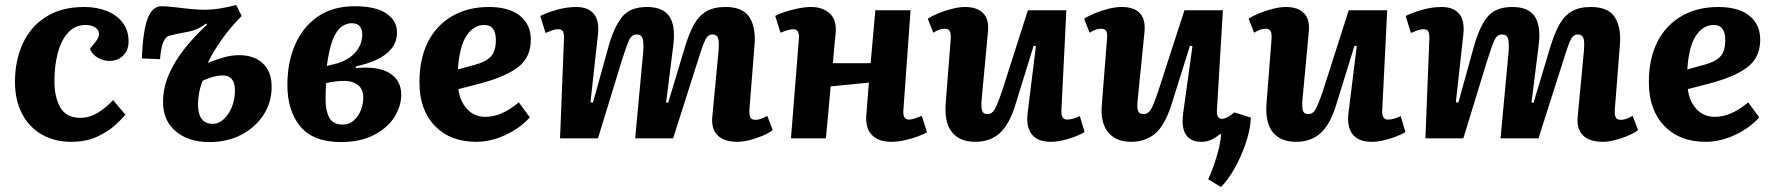

<svg xmlns="http://www.w3.org/2000/svg" viewBox="-20 -554 7108 769"><path d="M317 -526Q367 -526 407.5 -510Q448 -494 471.5 -463Q495 -432 495 -388Q495 -353 473.5 -331.5Q452 -310 418 -310Q394 -310 371.5 -323Q349 -336 340 -358L363 -387Q379 -407 376.5 -422Q374 -437 359 -445.5Q344 -454 323 -454Q281 -454 253 -423.5Q225 -393 211.5 -342Q198 -291 198 -229Q198 -164 222 -123Q246 -82 302 -82Q338 -82 371 -102Q404 -122 433 -153L482 -95Q470 -79 441.5 -53Q413 -27 369 -6.5Q325 14 265 14Q199 14 148 -15Q97 -44 68.5 -98Q40 -152 40 -226Q40 -311 71 -379Q102 -447 164 -486.5Q226 -526 317 -526Z M812 -302Q850 -317 879 -325Q908 -333 939 -333Q997 -333 1032.5 -300.5Q1068 -268 1068 -206Q1068 -144 1035.5 -94Q1003 -44 947 -14.5Q891 15 818 15Q735 15 684 -28Q633 -71 633 -145Q633 -202 656.5 -256Q680 -310 720 -360Q760 -410 809 -455L806 -460Q770 -433 731.5 -426.5Q693 -420 659 -411Q627 -404 621 -317L548 -320Q553 -434 572 -481.5Q591 -529 627 -529Q646 -529 676 -525.5Q706 -522 738.5 -518.5Q771 -515 799 -515Q829 -515 863 -520.5Q897 -526 926 -534L948 -490Q902 -444 867 -394Q832 -344 812 -302ZM792 -231Q782 -207 777.5 -182Q773 -157 773 -137Q773 -58 832 -58Q856 -58 876 -76.5Q896 -95 908.5 -125Q921 -155 921 -192Q921 -252 871 -252Q856 -252 837.5 -247.5Q819 -243 792 -231Z M1346 15Q1234 15 1182.5 -48Q1131 -111 1131 -214Q1131 -303 1161.5 -374Q1192 -445 1252 -487Q1312 -529 1401 -529Q1485 -529 1527.5 -500Q1570 -471 1570 -425Q1570 -385 1546.5 -357.5Q1523 -330 1485.5 -313.5Q1448 -297 1405 -288V-281Q1494 -290 1540.5 -261Q1587 -232 1587 -175Q1587 -127 1558.5 -83.5Q1530 -40 1476 -12.5Q1422 15 1346 15ZM1289 -290 1334 -301Q1383 -318 1407 -348.5Q1431 -379 1431 -417Q1431 -435 1421.5 -448Q1412 -461 1389 -461Q1366 -461 1346.5 -446Q1327 -431 1312.5 -394Q1298 -357 1289 -290ZM1353 -55Q1378 -55 1396.5 -71Q1415 -87 1425 -112Q1435 -137 1435 -162Q1435 -197 1413.5 -213.5Q1392 -230 1360 -230Q1341 -230 1321 -227.5Q1301 -225 1286 -221Q1285 -203 1284.5 -186Q1284 -169 1284 -154Q1284 -110 1299 -82.5Q1314 -55 1353 -55Z M1938 -526Q2019 -526 2062.5 -491Q2106 -456 2106 -395Q2106 -326 2058 -287.5Q2010 -249 1912 -222L1816 -197Q1822 -149 1850.5 -117.5Q1879 -86 1925 -86Q1989 -86 2058 -144L2102 -84Q2065 -42 2006 -14Q1947 14 1887 14Q1783 14 1721.5 -50Q1660 -114 1660 -225Q1660 -319 1694 -386Q1728 -453 1791 -489.5Q1854 -526 1938 -526ZM1966 -393Q1966 -454 1920 -454Q1877 -454 1848.5 -411Q1820 -368 1814 -276L1880 -294Q1923 -305 1944.5 -326Q1966 -347 1966 -393Z M2556 -344Q2559 -382 2554 -399Q2549 -416 2530 -416Q2510 -416 2499.5 -393Q2489 -370 2470 -310L2375 0H2223L2239 -401Q2239 -422 2234 -429.5Q2229 -437 2214 -437Q2204 -437 2191.5 -432.5Q2179 -428 2165 -422L2144 -490Q2172 -504 2211 -515Q2250 -526 2288 -526Q2335 -526 2358 -499Q2381 -472 2375 -416L2345 -145L2355 -143L2416 -363Q2438 -444 2470.5 -485Q2503 -526 2571 -526Q2635 -526 2660.5 -489Q2686 -452 2677 -375L2648 -144L2656 -142L2721 -358Q2738 -416 2758 -453Q2778 -490 2808 -508Q2838 -526 2886 -526Q2956 -526 2982 -484.5Q3008 -443 3002 -374L2982 -120Q2980 -97 2984.5 -85.5Q2989 -74 3006 -74Q3026 -74 3053 -90L3075 -33Q3058 -20 3032.5 -9.5Q3007 1 2981 7.5Q2955 14 2934 14Q2880 14 2854 -12Q2828 -38 2833 -87L2858 -351Q2861 -389 2855.5 -402.5Q2850 -416 2834 -416Q2822 -416 2814 -408Q2806 -400 2796.5 -375Q2787 -350 2771 -298L2676 0H2524Z M3460 -223 3307 -208 3288 0H3148L3180 -402Q3182 -437 3157 -437Q3141 -437 3106 -423L3085 -490Q3098 -498 3122.5 -506Q3147 -514 3175.5 -520Q3204 -526 3229 -526Q3275 -526 3303.5 -500Q3332 -474 3327 -421Q3324 -391 3321 -361Q3318 -331 3316 -301H3467L3486 -513H3627L3598 -110Q3596 -75 3621 -75Q3636 -75 3672 -90L3693 -24Q3679 -16 3654.5 -7Q3630 2 3602 8Q3574 14 3549 14Q3498 14 3471.5 -14Q3445 -42 3450 -96Z M3696 -479Q3712 -490 3739 -501Q3766 -512 3794.5 -519Q3823 -526 3845 -526Q3894 -526 3918 -501Q3942 -476 3937 -427L3912 -159Q3909 -124 3913.5 -110.5Q3918 -97 3935 -97Q3953 -97 3964 -116Q3975 -135 3994 -191L4097 -513H4251L4231 -110Q4230 -75 4254 -75Q4266 -75 4279.5 -79Q4293 -83 4305 -89L4324 -25Q4299 -10 4259.5 2Q4220 14 4189 14Q4136 14 4112.5 -16Q4089 -46 4096 -102L4129 -369L4120 -371L4047 -135Q4023 -56 3984.5 -21Q3946 14 3886 14Q3823 14 3792 -25.5Q3761 -65 3768 -144L3788 -400Q3789 -423 3783 -431Q3777 -439 3764 -439Q3743 -439 3718 -423Z M4322 -479Q4339 -490 4365.5 -501Q4392 -512 4420.5 -519Q4449 -526 4472 -526Q4573 -526 4564 -427L4537 -157Q4533 -123 4538 -110Q4543 -97 4560 -97Q4578 -97 4589 -114.5Q4600 -132 4619 -189L4724 -513H4878L4854 -113Q4852 -78 4874 -78Q4893 -78 4924 -104L4990 -83Q4988 -34 4969 21Q4950 76 4923.5 122.5Q4897 169 4870 195L4819 164Q4836 128 4851.5 78Q4867 28 4871 -16L4866 -17Q4849 -2 4831 6Q4813 14 4791 14Q4749 14 4730 -14.5Q4711 -43 4719 -102L4756 -369L4746 -371L4672 -135Q4645 -51 4606 -18.5Q4567 14 4511 14Q4449 14 4418 -24.5Q4387 -63 4393 -134L4414 -400Q4416 -422 4410 -430.5Q4404 -439 4390 -439Q4369 -439 4344 -423Z M4981 -479Q4997 -490 5024 -501Q5051 -512 5079.5 -519Q5108 -526 5130 -526Q5179 -526 5203 -501Q5227 -476 5222 -427L5197 -159Q5194 -124 5198.5 -110.5Q5203 -97 5220 -97Q5238 -97 5249 -116Q5260 -135 5279 -191L5382 -513H5536L5516 -110Q5515 -75 5539 -75Q5551 -75 5564.5 -79Q5578 -83 5590 -89L5609 -25Q5584 -10 5544.5 2Q5505 14 5474 14Q5421 14 5397.5 -16Q5374 -46 5381 -102L5414 -369L5405 -371L5332 -135Q5308 -56 5269.5 -21Q5231 14 5171 14Q5108 14 5077 -25.5Q5046 -65 5053 -144L5073 -400Q5074 -423 5068 -431Q5062 -439 5049 -439Q5028 -439 5003 -423Z M6022 -344Q6025 -382 6020 -399Q6015 -416 5996 -416Q5976 -416 5965.5 -393Q5955 -370 5936 -310L5841 0H5689L5705 -401Q5705 -422 5700 -429.5Q5695 -437 5680 -437Q5670 -437 5657.5 -432.5Q5645 -428 5631 -422L5610 -490Q5638 -504 5677 -515Q5716 -526 5754 -526Q5801 -526 5824 -499Q5847 -472 5841 -416L5811 -145L5821 -143L5882 -363Q5904 -444 5936.5 -485Q5969 -526 6037 -526Q6101 -526 6126.5 -489Q6152 -452 6143 -375L6114 -144L6122 -142L6187 -358Q6204 -416 6224 -453Q6244 -490 6274 -508Q6304 -526 6352 -526Q6422 -526 6448 -484.5Q6474 -443 6468 -374L6448 -120Q6446 -97 6450.5 -85.5Q6455 -74 6472 -74Q6492 -74 6519 -90L6541 -33Q6524 -20 6498.5 -9.5Q6473 1 6447 7.5Q6421 14 6400 14Q6346 14 6320 -12Q6294 -38 6299 -87L6324 -351Q6327 -389 6321.5 -402.5Q6316 -416 6300 -416Q6288 -416 6280 -408Q6272 -400 6262.5 -375Q6253 -350 6237 -298L6142 0H5990Z M6862 -526Q6943 -526 6986.5 -491Q7030 -456 7030 -395Q7030 -326 6982 -287.5Q6934 -249 6836 -222L6740 -197Q6746 -149 6774.5 -117.5Q6803 -86 6849 -86Q6913 -86 6982 -144L7026 -84Q6989 -42 6930 -14Q6871 14 6811 14Q6707 14 6645.5 -50Q6584 -114 6584 -225Q6584 -319 6618 -386Q6652 -453 6715 -489.5Q6778 -526 6862 -526ZM6890 -393Q6890 -454 6844 -454Q6801 -454 6772.5 -411Q6744 -368 6738 -276L6804 -294Q6847 -305 6868.5 -326Q6890 -347 6890 -393Z"/></svg>

Font: Literata 12pt
Style: Bold Italic
Weight: 700
Italic angle: -2°
Designer: Latin by Veronika Burian and Jose Scaglione. Greek by Irene Vlachou. Cyrillic by Vera Evstafieva
Foundry: TypeTogether
Version: Version 3.002